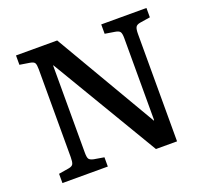

<svg xmlns="http://www.w3.org/2000/svg" viewBox="-121 -845 1063 990"><g transform="rotate(-20 411.0 -350.0)"><path d="M60.1 0V-50.8L116.2 -60.1Q135.7 -63.5 140.9 -74.2Q146 -85 146 -110.8V-592.8Q146 -617.7 140.9 -627.2Q135.7 -636.7 115.2 -640.1L60.1 -648.9V-700.2H286.1L613.8 -140.1L615.2 -146V-592.8Q615.2 -617.2 609.4 -627Q603.5 -636.7 582 -640.1L527.8 -648.9V-700.2H775.9V-648.9L720.2 -640.1Q700.2 -636.7 694.6 -625.7Q689 -614.7 689 -588.9V0H573.2L223.1 -587.9L222.2 -582V-106.9Q222.2 -82.5 227.8 -73.5Q233.4 -64.5 253.9 -60.1L309.1 -50.8V0Z"/></g></svg>

Font: Literata Book Medium
Style: Regular
Weight: 500
Designer: Latin by Veronika Burian and Jose Scaglione. Greek by Irene Vlachou. Cyrillic by Vera Evstafieva
Foundry: TypeTogether
Version: Version 2.003;PS 002.003;hotconv 1.0.88;makeotf.lib2.5.64775